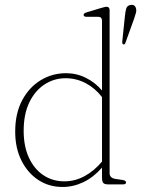

<svg xmlns="http://www.w3.org/2000/svg" viewBox="-20 -752 576 783"><path d="M42 -215Q42 -290.5 70.8 -343.8Q99.5 -397 146.5 -425.2Q193.5 -453.5 249 -453.5Q293 -453.5 331 -434.2Q369 -415 396 -383V-667Q396 -683.5 380.5 -683.5H333Q321 -683.5 321 -691.5Q321 -698 333 -701.5L392.5 -719.5Q400 -721.5 405.5 -723Q411 -724.5 414 -724.5Q427 -724.5 427 -710.5V-45.5Q427 -26.5 450 -22.5L480.5 -18Q494 -15.5 494 -8Q494 0 481.5 0H421.5Q407 0 401.5 -5.5Q396 -11 396 -29V-68.5Q361.5 -29 320.2 -9.2Q279 10.5 235 10.5Q179.5 10.5 136 -18.2Q92.5 -47 67.2 -97.8Q42 -148.5 42 -215ZM76.5 -218.5Q76.5 -155 98 -108.8Q119.5 -62.5 157 -37.5Q194.5 -12.5 242.5 -12.5Q285.5 -12.5 324.5 -33.5Q363.5 -54.5 396 -93V-356Q368 -392.5 329.5 -412.8Q291 -433 247.5 -433Q200.5 -433 161.5 -407.5Q122.5 -382 99.5 -334.2Q76.5 -286.5 76.5 -218.5ZM489 -682.5Q491 -704 494.5 -716.2Q498 -728.5 510.5 -731.5Q530 -735.5 534.5 -718Q537 -709.5 534.2 -699.2Q531.5 -689 527.5 -677.5L491 -576Q488.5 -570 483 -571Q478.5 -572 478.5 -581Z"/></svg>

Font: Fraunces 72pt S050 Thin
Style: Regular
Weight: 100
Version: Version 1.000; ttfautohint (v1.8.3)